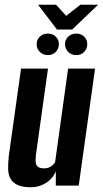

<svg xmlns="http://www.w3.org/2000/svg" viewBox="-20 -785 435 812"><path d="M112 7Q76 7 55 -2.5Q34 -12 24.5 -29Q15 -46 14.5 -70Q14 -94 17 -124L69 -495H183L132 -131Q131 -119 130.5 -108.5Q130 -98 133 -90Q136 -82 144 -77.5Q152 -73 167 -73Q180 -73 189 -77.5Q198 -82 204 -88Q210 -94 213 -99L268 -495H382L313 0H216V-60Q202 -28 173 -10.5Q144 7 112 7ZM182 -552Q162 -552 148.5 -565.5Q135 -579 135 -598Q135 -617 148.5 -630Q162 -643 182 -643Q203 -643 216 -630Q229 -617 229 -598Q229 -579 216 -565.5Q203 -552 182 -552ZM303 -552Q282 -552 268.5 -565.5Q255 -579 255 -598Q255 -617 268.5 -630Q282 -643 303 -643Q323 -643 336 -630Q349 -617 349 -598Q349 -579 336 -565.5Q323 -552 303 -552ZM221 -660 141 -765H217L260 -718L320 -765H395L285 -660Z"/></svg>

Font: Alumni Sans
Style: Bold Italic
Weight: 700
Italic angle: -8°
Designer: Robert E. Leuschke
Foundry: Robert E. Leuschke
Version: Version 1.016